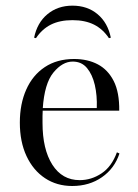

<svg xmlns="http://www.w3.org/2000/svg" viewBox="-20 -630 477 662"><path d="M229 11.3Q175.8 11.3 135.1 -15.7Q94.4 -42.7 71.4 -91.9Q48.4 -141.1 48.4 -207.3Q48.4 -271.8 70.6 -321.4Q92.7 -371 134.7 -398.8Q176.6 -426.6 235.5 -426.6Q282.3 -426.6 317.3 -408.1Q352.4 -389.5 372.2 -350.4Q391.9 -311.3 391.1 -248.4H96.8L96 -257.3H313.7Q315.3 -300.8 306.9 -337.1Q298.4 -373.4 279.8 -395.6Q261.3 -417.7 230.6 -417.7Q195.2 -417.7 164.1 -379.8Q133.1 -341.9 127.4 -255.6V-254Q126.6 -241.9 126.6 -229.8Q126.6 -217.7 126.6 -206.5Q126.6 -115.3 160.5 -62.1Q194.4 -8.9 254.8 -8.9Q295.2 -8.9 330.2 -32.3Q365.3 -55.6 383.1 -104.8L391.9 -100.8Q375 -49.2 331.5 -19Q287.9 11.3 229 11.3ZM229.8 -610.5Q281.5 -610.5 316.5 -581Q351.6 -551.6 362.1 -500L355.6 -498.4Q334.7 -529.8 304 -545.2Q273.4 -560.5 229.8 -560.5Q186.3 -560.5 155.6 -545.2Q125 -529.8 104 -498.4L97.6 -500Q108.1 -551.6 143.5 -581Q179 -610.5 229.8 -610.5Z"/></svg>

Font: Playfair 144pt SemiCondensed Light
Style: Regular
Weight: 300
Width: 4
Designer: Claus Eggers Sørensen
Foundry: Claus Eggers Sørensen
Version: Version 2.203